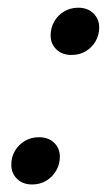

<svg xmlns="http://www.w3.org/2000/svg" viewBox="-20 -482 294 510"><path d="M83.5 -117.5Q108.5 -117.5 123.8 -102.8Q139 -88 139 -65.5Q139 -45.5 129.2 -28.8Q119.5 -12 103 -2Q86.5 8 65.5 8Q40.5 8 25.2 -7Q10 -22 10 -44.5Q10 -64.5 19.5 -81Q29 -97.5 45.8 -107.5Q62.5 -117.5 83.5 -117.5ZM188 -461.5Q213 -461.5 228.2 -446.5Q243.5 -431.5 243.5 -409Q243.5 -389 234 -372.5Q224.5 -356 208 -346Q191.5 -336 170 -336Q145 -336 129.8 -350.8Q114.5 -365.5 114.5 -388Q114.5 -408 124 -424.8Q133.5 -441.5 150.2 -451.5Q167 -461.5 188 -461.5Z"/></svg>

Font: Newsreader 36pt
Style: Italic
Weight: 400
Italic angle: -17°
Designer: Hugues Gentile
Foundry: Production Type
Version: Version 1.003